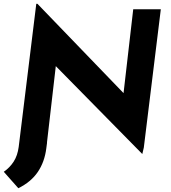

<svg xmlns="http://www.w3.org/2000/svg" viewBox="-57 -785 906 1016"><path d="M696 30 200 -474 240 -450 188 0H41L135 -765H141L625 -263L595 -277L648 -736H794L704 -4ZM192 -30 188 0Q179 72 143 125Q107 178 40 211L-37 124Q-5 102 15.5 70Q36 38 42 -8L61 -163Z"/></svg>

Font: Josefin Sans Thin
Style: Bold Italic
Weight: 700
Italic angle: -7°
Version: Version 2.000